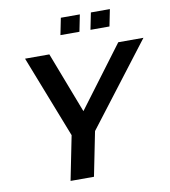

<svg xmlns="http://www.w3.org/2000/svg" viewBox="-94 -964 926 1045"><g transform="rotate(-10 368.5 -442.0)"><path d="M82.5 -698.2H216.8L345.7 -361.8L597.7 -698.2H736.8L389.2 -244.1L340.3 0H210.9L259.8 -244.1ZM584 -883.8 565.4 -791H460.4L479 -883.8ZM418 -883.8 399.4 -791H294.4L313 -883.8Z"/></g></svg>

Font: Sansation
Style: Bold Italic
Weight: 700
Designer: Bernd Montag
Version: Version 1.301